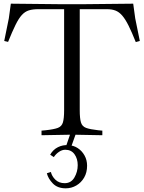

<svg xmlns="http://www.w3.org/2000/svg" viewBox="-20 -733 784 1045"><path d="M206 3V-22L228 -24Q274 -29 295 -37Q316 -45 322.5 -67Q329 -89 329 -133V-701H414V-133Q414 -89 420.5 -67Q427 -45 448.5 -37Q470 -29 515 -24L537 -22V3L374 0ZM719 -504Q697 -559 679.5 -594Q662 -629 645 -648.5Q628 -668 608.5 -675.5Q589 -683 562 -683H188Q158 -683 137 -676.5Q116 -670 99 -651.5Q82 -633 64.5 -597.5Q47 -562 24 -505L3 -510L28 -633L39 -713L324 -710H419L705 -713L716 -633L741 -510ZM338 292Q293 292 267.5 265.5Q242 239 235 210L257 203Q262 226 281.5 245Q301 264 332 264Q367 264 385 233Q403 202 403 166Q403 131 385.5 106.5Q368 82 335 82Q318 82 301 93.5Q284 105 273 122L253 109Q269 81 295.5 68Q322 55 351 57Q380 58 403 73Q426 88 440 113Q454 138 454 169Q454 206 438 233.5Q422 261 395.5 276.5Q369 292 338 292ZM366 70 338 67 361 0H391Z"/></svg>

Font: Baskervville
Style: Regular
Weight: 400
Designer: Alexis Faudot, Rémi Forte, Morgane Pierson, Rafael Ribas, Tanguy Vanlaeys, Rosalie Wagner, Thomas Huot-Marchand
Foundry: ANRT
Version: Version 1.100